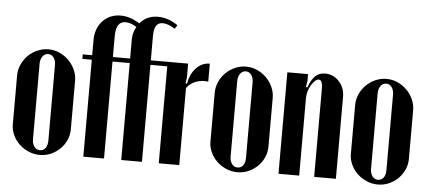

<svg xmlns="http://www.w3.org/2000/svg" viewBox="-49 -816 2088 933"><g transform="rotate(5 995.0 -349.5)"><path d="M170 -505Q199 -505 224.5 -493.5Q250 -482 269.5 -462.5Q289 -443 300.5 -417.5Q312 -392 312 -364V-127Q312 -100 301 -75Q290 -50 270.5 -31Q251 -12 226 -1Q201 10 172 10Q144 10 118 -1Q92 -12 72 -31Q52 -50 40.5 -75Q29 -100 29 -127V-364Q29 -393 40.5 -418.5Q52 -444 71 -463Q90 -482 116 -493.5Q142 -505 170 -505ZM171 -482Q154 -482 143.5 -467.5Q133 -453 133 -431V-63Q133 -41 143.5 -27Q154 -13 171 -13Q188 -13 198 -26.5Q208 -40 208 -63V-431Q208 -454 197.5 -468Q187 -482 171 -482Z M569 0V-473H485V0H384V-473H338V-495H384V-568Q384 -626 418 -662.5Q452 -699 506 -699Q553 -699 598 -669Q632 -709 687 -709Q737 -709 784 -676L772 -658Q738 -680 712 -680Q670 -680 670 -616V-495H753V-473H670V0ZM485 -495H569V-588Q569 -622 586 -650Q558 -669 532 -669Q485 -669 485 -598Z M852 -495V-428L848 -399L855 -397Q863 -445 891 -474.5Q919 -504 957 -504V-416Q926 -421 897 -410Q868 -399 852 -376V0H752V-495Z M1134 -505Q1163 -505 1188.5 -493.5Q1214 -482 1233.5 -462.5Q1253 -443 1264.5 -417.5Q1276 -392 1276 -364V-127Q1276 -100 1265 -75Q1254 -50 1234.5 -31Q1215 -12 1190 -1Q1165 10 1136 10Q1108 10 1082 -1Q1056 -12 1036 -31Q1016 -50 1004.5 -75Q993 -100 993 -127V-364Q993 -393 1004.5 -418.5Q1016 -444 1035 -463Q1054 -482 1080 -493.5Q1106 -505 1134 -505ZM1135 -482Q1118 -482 1107.5 -467.5Q1097 -453 1097 -431V-63Q1097 -41 1107.5 -27Q1118 -13 1135 -13Q1152 -13 1162 -26.5Q1172 -40 1172 -63V-431Q1172 -454 1161.5 -468Q1151 -482 1135 -482Z M1439 -430Q1453 -469 1472 -487Q1491 -505 1519 -505Q1560 -505 1588 -474.5Q1616 -444 1616 -400V0H1510V-431Q1510 -473 1491 -473Q1482 -473 1472.5 -464Q1463 -455 1455 -441.5Q1447 -428 1442 -411.5Q1437 -395 1437 -380V0H1336V-495H1437V-461L1432 -432Z M1819 -505Q1848 -505 1873.5 -493.5Q1899 -482 1918.5 -462.5Q1938 -443 1949.5 -417.5Q1961 -392 1961 -364V-127Q1961 -100 1950 -75Q1939 -50 1919.5 -31Q1900 -12 1875 -1Q1850 10 1821 10Q1793 10 1767 -1Q1741 -12 1721 -31Q1701 -50 1689.5 -75Q1678 -100 1678 -127V-364Q1678 -393 1689.5 -418.5Q1701 -444 1720 -463Q1739 -482 1765 -493.5Q1791 -505 1819 -505ZM1820 -482Q1803 -482 1792.5 -467.5Q1782 -453 1782 -431V-63Q1782 -41 1792.5 -27Q1803 -13 1820 -13Q1837 -13 1847 -26.5Q1857 -40 1857 -63V-431Q1857 -454 1846.5 -468Q1836 -482 1820 -482Z"/></g></svg>

Font: Moniqa Extra Bold Narrow Heading
Style: Regular
Weight: 800
Width: 4
Designer: Rajesh Rajput
Foundry: Rajesh Rajput
Version: Version 1.000;December 15, 2022;FontCreator 14.0.0.2794 32-b